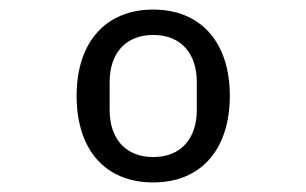

<svg xmlns="http://www.w3.org/2000/svg" viewBox="-20 -730 640 401"><path d="M300 -349C400 -349 460 -418 460 -530C460 -641 400 -710 300 -710C200 -710 140 -641 140 -530C140 -418 199 -349 300 -349ZM300 -402C240 -402 209 -443 209 -500V-559C209 -616 240 -657 300 -657C360 -657 391 -616 391 -559V-500C391 -443 360 -402 300 -402Z"/></svg>

Font: IBM Plex Mono
Style: Regular
Weight: 400
Monospace: yes
Designer: Mike Abbink, Paul van der Laan, Pieter van Rosmalen
Foundry: Bold Monday
Version: Version 2.004